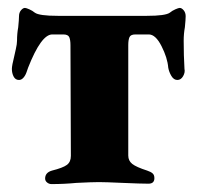

<svg xmlns="http://www.w3.org/2000/svg" viewBox="-20 -462 499 485"><path d="M94 -11Q94 -26 111 -31Q139 -38 149 -45.5Q159 -53 159 -68L158 -348Q158 -361 155 -368Q152 -375 140 -375H112Q84 -375 51 -291Q50 -288 47 -279.5Q44 -271 39 -265.5Q34 -260 28 -260Q19 -260 14.5 -268.5Q10 -277 10 -288Q10 -296 16 -320Q17 -325 20 -338Q23 -351 23 -359Q23 -377 26 -393Q28 -413 28 -421Q28 -430 33 -436Q38 -442 43 -442Q46 -442 54 -438.5Q62 -435 68 -430Q79 -422 126 -422H351Q398 -422 409 -430Q415 -435 423 -438.5Q431 -442 434 -442Q439 -442 444 -436Q449 -430 449 -421Q449 -413 447 -393Q444 -377 444 -359Q444 -322 446 -288Q448 -279 442.5 -269.5Q437 -260 428 -260Q419 -260 413 -270Q407 -280 405 -291Q403 -316 388 -345.5Q373 -375 356 -375H322Q310 -375 307 -368Q304 -361 304 -348V-69Q304 -56 314 -48Q324 -40 352 -31Q361 -28 365.5 -24Q370 -20 370 -12Q370 2 355 2Q336 2 290 0Q246 -2 230 -2Q213 -2 173 0Q142 3 110 3Q104 3 99 -1Q94 -5 94 -11Z"/></svg>

Font: EB Garamond ExtraBold
Style: Regular
Weight: 800
Designer: Georg Duffner and Octavio Pardo
Foundry: Georg Duffner
Version: Version 1.000